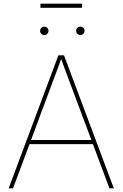

<svg xmlns="http://www.w3.org/2000/svg" viewBox="-20 -1030 670 1050"><path d="M27.3 0 299.3 -727.5H330.1L602.5 0H578.6L367.7 -563.5Q353 -602.5 338.6 -641.6Q324.2 -680.7 310.1 -719.7H318.8Q304.7 -680.7 290.3 -641.6Q275.9 -602.5 261.2 -563.5L51.3 0ZM134.3 -241.7V-264.2H495.1V-241.7ZM419.4 -838.4Q410.2 -838.4 403.3 -845.2Q396.5 -852.1 396.5 -861.3Q396.5 -871.1 403.3 -877.7Q410.2 -884.3 419.4 -884.3Q429.2 -884.3 435.8 -877.7Q442.4 -871.1 442.4 -861.3Q442.4 -852.1 435.8 -845.2Q429.2 -838.4 419.4 -838.4ZM222.2 -838.4Q212.9 -838.4 206.1 -845.2Q199.2 -852.1 199.2 -861.3Q199.2 -871.1 206.1 -877.7Q212.9 -884.3 222.2 -884.3Q231.9 -884.3 238.5 -877.7Q245.1 -871.1 245.1 -861.3Q245.1 -852.1 238.5 -845.2Q231.9 -838.4 222.2 -838.4ZM428.2 -1009.8V-987.3H201.2V-1009.8Z"/></svg>

Font: Inter 18pt Thin
Style: Regular
Weight: 250
Designer: Rasmus Andersson
Foundry: rsms
Version: Version 4.001;git-66647c0bb